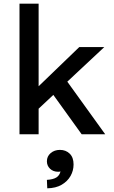

<svg xmlns="http://www.w3.org/2000/svg" viewBox="-20 -730 620 1044"><path d="M86 0V-710H190V-261L411 -474H547L346 -286L552 0H424L270 -214L190 -139V0ZM237 294 235 248Q269 246 286.5 235Q304 224 309 202Q304 204 297 204Q269 204 252 187.5Q235 171 235 147Q235 120 255.5 102.5Q276 85 306 85Q338 85 359 105.5Q380 126 380 164Q380 198 363.5 227Q347 256 315.5 274.5Q284 293 237 294Z"/></svg>

Font: Sometype Mono SemiBold
Style: Regular
Weight: 600
Designer: Ryoichi Tsunekawa
Foundry: Dharma Type
Version: Version 1.001